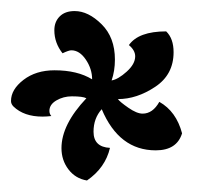

<svg xmlns="http://www.w3.org/2000/svg" viewBox="-66 -717 351 342"><path d="M88.9 -395.5Q68.4 -398.9 55.9 -415.3Q43.5 -431.6 43.5 -453.1Q43.5 -495.1 87.9 -542Q81.5 -545.4 62 -545.4Q46.9 -545.4 34.4 -538.1Q22 -530.8 22 -519.5Q22 -514.2 25.4 -510.3Q17.1 -509.3 9.8 -509.3Q-23.4 -509.3 -42 -527.3Q-46.4 -531.7 -46.4 -537.1Q-46.4 -557.6 -24.2 -574.7Q-2 -591.8 31.2 -591.8Q71.8 -591.8 98.1 -575.7Q98.1 -594.2 86.9 -610.8Q75.7 -627.4 61 -627.4Q56.6 -627.4 45.4 -622.1Q30.8 -640.6 30.8 -663.1Q30.8 -678.2 40.3 -687.7Q49.8 -697.3 66.9 -697.3Q91.3 -697.3 115 -673.8Q138.7 -650.4 138.7 -610.8Q138.7 -590.8 132.8 -573.7Q144.5 -575.7 159.7 -589.4Q174.8 -603 174.8 -616.7Q174.8 -627.4 163.6 -636.7Q180.7 -661.1 230 -661.1Q243.2 -648.4 243.2 -624Q243.2 -584 210.4 -562.3Q177.7 -540.5 144 -540.5Q147.5 -535.6 162.6 -525.1Q177.7 -514.6 188 -514.6Q206.1 -514.6 217.8 -535.6Q248 -518.6 258.3 -479.5Q249 -449.2 211.4 -449.2Q146 -449.2 115.2 -522.5Q100.6 -506.3 100.6 -482.4Q100.6 -455.1 129.9 -453.6Q121.6 -418 88.9 -395.5Z"/></svg>

Font: Balgruf
Style: Regular
Weight: 500
Designer: Paul James MIller
Foundry: High-Logic / Made with FontCreator
Version: Version 1.201;March 28, 2021;FontCreator 13.0.0.2683 64-bit